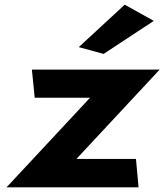

<svg xmlns="http://www.w3.org/2000/svg" viewBox="-20 -789 701 819"><path d="M316 -588 422 -559 636 -700 512 -769ZM571 10 560 -111H306L661 -492H116L128 -372H364L8 10Z"/></svg>

Font: Bluebird
Style: SfBdExtObl
Weight: 700
Designer: Jasper
Foundry: Cannot Into Space Fonts
Version: Version 0.98